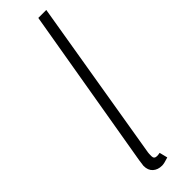

<svg xmlns="http://www.w3.org/2000/svg" viewBox="-274 -790 800 800"><g transform="rotate(-45 126.0 -390.0)"><path d="M60 -44 64 -74 186 -790H233L113 -71Q112 -66 112 -49Q112 -33 129 -33Q136 -33 146 -35L155 1Q128 10 116 10Q91 10 75.5 -4Q60 -18 60 -44Z"/></g></svg>

Font: Nebula Sans Light
Style: Regular
Weight: 300
Italic angle: -9°
Designer: Paul D. Hunt for Adobe (as Source Sans)
Foundry: Nebula Entertainment & Broadcasting LLC
Version: Version 1.010